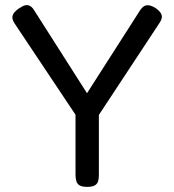

<svg xmlns="http://www.w3.org/2000/svg" viewBox="-20 -717 678 748"><path d="M587 -685Q607.8 -670 610.2 -656.8Q612.8 -643.5 600.2 -625.8L365.2 -269.2V-34.2Q365.2 -20.5 362 -10.4Q358.8 -0.2 349.1 5.4Q339.5 11 319.8 11Q300 11 290.4 5.4Q280.8 -0.2 277.5 -10.9Q274.2 -21.5 274.2 -36.2V-270L37.8 -624.2Q25.5 -642.2 28.9 -655.6Q32.2 -669 52.8 -683.5Q68 -694 78.4 -696.4Q88.8 -698.8 97.8 -693.4Q106.8 -688 114.8 -674.2L319 -353.8L524 -674.2Q532.5 -687.5 541 -692.8Q549.5 -698 560.6 -696.2Q571.8 -694.5 587 -685Z"/></svg>

Font: Fredoka Light
Style: Regular
Weight: 300
Designer: Ben Nathan
Foundry: Milena B. Brandão, Ben Nathan
Version: Version 2.001